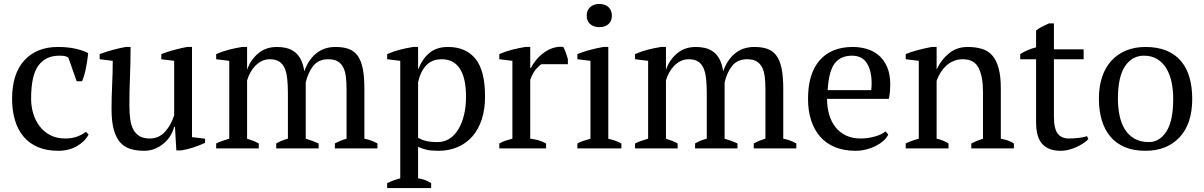

<svg xmlns="http://www.w3.org/2000/svg" viewBox="-20 -749 6078 969"><path d="M427 -70Q409 -35 368.5 -11.5Q328 12 274 12Q215 12 171.5 -6.5Q128 -25 99 -59.5Q70 -94 55.5 -142.5Q41 -191 41 -250Q41 -377 103 -444.5Q165 -512 272 -512Q321 -512 359.5 -503.5Q398 -495 425 -481Q422 -448 414 -407Q406 -366 394 -339H367L325 -458Q318 -463 309 -465.5Q300 -468 279 -468Q211 -468 174 -418.5Q137 -369 137 -251Q137 -213 147.5 -177Q158 -141 179.5 -112.5Q201 -84 233.5 -67Q266 -50 309 -50Q344 -50 370 -60Q396 -70 414 -84Z M543 -198Q543 -261 546 -321.5Q549 -382 549 -442L483 -450V-476Q515 -488 548.5 -497Q582 -506 614 -512H639Q639 -437 636 -363Q633 -289 633 -216Q633 -177 637.5 -146Q642 -115 653.5 -94Q665 -73 685 -61.5Q705 -50 736 -50Q781 -50 811.5 -82.5Q842 -115 859 -167V-442L794 -450V-476Q825 -488 858.5 -497Q892 -506 924 -512H949V-57L1015 -49V-28Q986 -15 956.5 -5Q927 5 895 10H870L863 -109H859Q854 -88 841.5 -66.5Q829 -45 809 -27.5Q789 -10 763.5 1Q738 12 708 12Q668 12 637.5 2.5Q607 -7 586 -31Q565 -55 554 -95.5Q543 -136 543 -198Z M1588 0H1374V-25Q1384 -31 1398.5 -37.5Q1413 -44 1433 -49V-280Q1433 -320 1429.5 -352Q1426 -384 1416.5 -405.5Q1407 -427 1389 -438.5Q1371 -450 1342 -450Q1320 -450 1301.5 -441Q1283 -432 1268.5 -417Q1254 -402 1243.5 -383Q1233 -364 1227 -343V-49Q1243 -44 1257.5 -38.5Q1272 -33 1286 -25V0H1071V-25Q1085 -32 1102 -38Q1119 -44 1137 -49V-442L1071 -450V-476Q1103 -490 1136.5 -498.5Q1170 -507 1202 -512H1227V-399H1228Q1244 -446 1282.5 -479Q1321 -512 1378 -512Q1402 -512 1424 -507Q1446 -502 1465 -488.5Q1484 -475 1497 -451Q1510 -427 1516 -389Q1534 -444 1574 -478Q1614 -512 1674 -512Q1711 -512 1738.5 -502.5Q1766 -493 1784 -469Q1802 -445 1810.5 -404Q1819 -363 1819 -300V-49Q1853 -43 1885 -25V0H1670V-25Q1700 -41 1729 -49V-298Q1729 -334 1725.5 -362Q1722 -390 1712 -409.5Q1702 -429 1684 -439.5Q1666 -450 1636 -450Q1588 -450 1561.5 -417Q1535 -384 1523 -333V-49Q1558 -39 1588 -25Z M2209 -450Q2160 -450 2131 -419Q2102 -388 2090 -334V-54Q2108 -43 2130.5 -37.5Q2153 -32 2189 -32Q2222 -32 2248.5 -49Q2275 -66 2293.5 -97Q2312 -128 2322 -169.5Q2332 -211 2332 -261Q2332 -302 2325.5 -336.5Q2319 -371 2304.5 -396.5Q2290 -422 2266.5 -436Q2243 -450 2209 -450ZM2156 200H1934V175Q1968 159 2000 151V-442L1934 -450V-476Q1966 -490 1999.5 -498.5Q2033 -507 2065 -512H2090V-400H2091Q2111 -451 2147 -481.5Q2183 -512 2241 -512Q2330 -512 2379 -453Q2428 -394 2428 -261Q2428 -198 2411.5 -147Q2395 -96 2364.5 -61Q2334 -26 2290.5 -7Q2247 12 2194 12Q2157 12 2136 7.5Q2115 3 2090 -8V151Q2106 153 2122 158.5Q2138 164 2156 175Z M2713 -425Q2702 -419 2685.5 -400.5Q2669 -382 2656 -346V-49Q2676 -47 2696 -41.5Q2716 -36 2736 -25V0H2500V-25Q2518 -35 2534 -40Q2550 -45 2566 -49V-442L2500 -450V-476Q2532 -490 2566 -498.5Q2600 -507 2631 -512H2656V-406H2660Q2669 -426 2685.5 -446Q2702 -466 2723.5 -482Q2745 -498 2767 -505.5Q2789 -513 2809 -513Q2816 -513 2823 -512Q2830 -499 2835.5 -483.5Q2841 -468 2846 -451V-425Z M3116 0H2894V-25Q2909 -33 2925 -38.5Q2941 -44 2960 -49V-442L2894 -450V-476Q2923 -488 2957 -497Q2991 -506 3025 -512H3050V-49Q3070 -44 3086 -38.5Q3102 -33 3116 -25ZM2958.5 -627.5Q2941 -643 2941 -670Q2941 -697 2958.5 -713Q2976 -729 3005 -729Q3034 -729 3051 -713Q3068 -697 3068 -670Q3068 -643 3051 -627.5Q3034 -612 3005 -612Q2976 -612 2958.5 -627.5Z M3702 0H3488V-25Q3498 -31 3512.5 -37.5Q3527 -44 3547 -49V-280Q3547 -320 3543.5 -352Q3540 -384 3530.5 -405.5Q3521 -427 3503 -438.5Q3485 -450 3456 -450Q3434 -450 3415.5 -441Q3397 -432 3382.5 -417Q3368 -402 3357.5 -383Q3347 -364 3341 -343V-49Q3357 -44 3371.5 -38.5Q3386 -33 3400 -25V0H3185V-25Q3199 -32 3216 -38Q3233 -44 3251 -49V-442L3185 -450V-476Q3217 -490 3250.5 -498.5Q3284 -507 3316 -512H3341V-399H3342Q3358 -446 3396.5 -479Q3435 -512 3492 -512Q3516 -512 3538 -507Q3560 -502 3579 -488.5Q3598 -475 3611 -451Q3624 -427 3630 -389Q3648 -444 3688 -478Q3728 -512 3788 -512Q3825 -512 3852.5 -502.5Q3880 -493 3898 -469Q3916 -445 3924.5 -404Q3933 -363 3933 -300V-49Q3967 -43 3999 -25V0H3784V-25Q3814 -41 3843 -49V-298Q3843 -334 3839.5 -362Q3836 -390 3826 -409.5Q3816 -429 3798 -439.5Q3780 -450 3750 -450Q3702 -450 3675.5 -417Q3649 -384 3637 -333V-49Q3672 -39 3702 -25Z M4280 -468Q4223 -468 4193 -429.5Q4163 -391 4157 -294H4377Q4378 -303 4378.5 -311.5Q4379 -320 4379 -328Q4379 -392 4355 -430Q4331 -468 4280 -468ZM4463 -70Q4455 -53 4438 -38Q4421 -23 4399 -12Q4377 -1 4351 5.5Q4325 12 4298 12Q4239 12 4194 -6.5Q4149 -25 4119 -59.5Q4089 -94 4073.5 -142Q4058 -190 4058 -250Q4058 -378 4117 -445Q4176 -512 4284 -512Q4319 -512 4353 -502.5Q4387 -493 4413.5 -471Q4440 -449 4456.5 -412.5Q4473 -376 4473 -322Q4473 -305 4471.5 -287.5Q4470 -270 4466 -250H4154Q4154 -208 4164.5 -171.5Q4175 -135 4196 -108Q4217 -81 4249 -65.5Q4281 -50 4324 -50Q4359 -50 4395 -60Q4431 -70 4449 -86Z M5097 0H4882V-25Q4909 -39 4941 -49V-286Q4941 -362 4919 -406Q4897 -450 4839 -450Q4814 -450 4792.5 -441Q4771 -432 4754.5 -416.5Q4738 -401 4726 -381.5Q4714 -362 4707 -341V-49Q4738 -43 4767 -25V0H4551V-25Q4576 -38 4617 -49V-442L4551 -450V-476Q4577 -487 4611 -496Q4645 -505 4682 -512H4707V-400H4708Q4729 -446 4768.5 -479Q4808 -512 4864 -512Q4904 -512 4935.5 -502.5Q4967 -493 4988 -469Q5009 -445 5020 -404.5Q5031 -364 5031 -302V-49Q5071 -42 5097 -25Z M5129 -476Q5167 -500 5209 -510V-595Q5222 -606 5239.5 -614.5Q5257 -623 5274 -631H5299V-500H5449V-450H5299V-160Q5299 -100 5318 -75Q5337 -50 5375 -50Q5393 -50 5420 -52.5Q5447 -55 5466 -62L5473 -47Q5465 -38 5450.5 -28Q5436 -18 5417.5 -9Q5399 0 5377 6Q5355 12 5332 12Q5272 12 5240.5 -22Q5209 -56 5209 -132V-450H5129Z M5622 -250Q5622 -205 5630.5 -165Q5639 -125 5657.5 -95.5Q5676 -66 5706 -49Q5736 -32 5778 -32Q5832 -32 5866.5 -85Q5901 -138 5901 -250Q5901 -296 5892.5 -335.5Q5884 -375 5866 -404.5Q5848 -434 5820 -451Q5792 -468 5753 -468Q5694 -468 5658 -415Q5622 -362 5622 -250ZM5526 -250Q5526 -313 5542.5 -361.5Q5559 -410 5590 -443.5Q5621 -477 5664.5 -494.5Q5708 -512 5761 -512Q5823 -512 5868 -493Q5913 -474 5941.5 -439.5Q5970 -405 5983.5 -357Q5997 -309 5997 -250Q5997 -124 5933 -56Q5869 12 5761 12Q5701 12 5657 -6.5Q5613 -25 5584 -59.5Q5555 -94 5540.5 -142.5Q5526 -191 5526 -250Z"/></svg>

Font: PTSerif
Style: Regular
Weight: 400
Designer: A.Korolkova, O.Umpeleva, V.Yefimov
Foundry: ParaType Ltd
Version: Version 1.000W OFL; ttfautohint (v1.2) -l 8 -r 50 -G 200 -x 